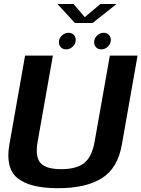

<svg xmlns="http://www.w3.org/2000/svg" viewBox="-20 -960 725 984"><path d="M277 4.5Q420.5 4.5 502 -46.8Q583.5 -98 604.5 -219L685 -675H543L465 -234.5Q451.5 -156.5 411.8 -124.8Q372 -93 294 -93Q216 -93 187.5 -125Q159 -157 173 -234.5L251 -675H108.5L28 -219Q7 -98 70 -46.8Q133 4.5 277 4.5ZM319.5 -707Q338 -707 353 -721.2Q368 -735.5 368 -755Q368 -771 357.8 -781.5Q347.5 -792 331.5 -792Q312.5 -792 297.2 -777.8Q282 -763.5 282 -744Q282 -728 292.2 -717.5Q302.5 -707 319.5 -707ZM499.5 -707Q518 -707 533 -721.2Q548 -735.5 548 -755Q548 -771 537.8 -781.5Q527.5 -792 511.5 -792Q492.5 -792 477.5 -777.8Q462.5 -763.5 462.5 -744Q462.5 -728 472.5 -717.5Q482.5 -707 499.5 -707ZM364 -842H454.5L577.5 -939.5H494.5L414.5 -872L357 -939.5H274.5Z"/></svg>

Font: Anybody UltraCondensed Thin SemiBold
Style: Italic
Weight: 600
Italic angle: -10°
Version: Version 1.111